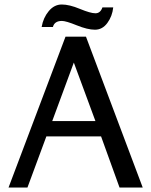

<svg xmlns="http://www.w3.org/2000/svg" viewBox="-20 -833 671 853"><path d="M102 0H18L271 -670H362L614 0H511L429 -227H186ZM215 -713H165Q172 -754 196.5 -783.5Q221 -813 254.5 -813Q288 -813 335 -793.5Q382 -774 404 -774Q426 -774 435 -800H483Q479 -761 457 -731Q435 -701 402 -701Q369 -701 321 -720.5Q273 -740 255 -740Q222 -740 215 -713ZM308 -555 212 -295H404Z"/></svg>

Font: Rosario
Style: Regular
Weight: 400
Designer: Hector Gatti
Foundry: Omnibus-Type
Version: Version 1.002